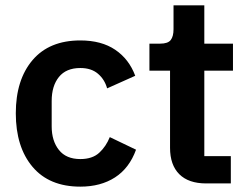

<svg xmlns="http://www.w3.org/2000/svg" viewBox="-20 -685 927 717"><path d="M280 12Q164 12 101.5 -62Q39 -136 39 -262Q39 -387 101.5 -460.5Q164 -534 280 -534Q359 -534 410.5 -499Q462 -464 485 -402L380 -355Q371 -388 346 -409.5Q321 -431 280 -431Q227 -431 200 -397.5Q173 -364 173 -308V-213Q173 -159 200 -125Q227 -91 280 -91Q325 -91 350.5 -114.5Q376 -138 390 -173L488 -126Q463 -57 409.5 -22.5Q356 12 280 12Z M842 0H750Q684 0 649.5 -34.5Q615 -69 615 -133V-421H538V-522H578Q607 -522 617.5 -535.5Q628 -549 628 -576V-665H743V-522H850V-421H743V-102H842Z"/></svg>

Font: IBM Plex Sans SemiBold
Style: Regular
Weight: 600
Designer: Mike Abbink, Paul van der Laan, Pieter van Rosmalen
Foundry: Bold Monday
Version: Version 3.201